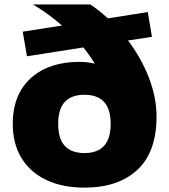

<svg xmlns="http://www.w3.org/2000/svg" viewBox="-20 -828 754 858"><path d="M357.5 10.5Q259.5 10.5 187.5 -23.5Q115.5 -57.5 76.2 -121.5Q37 -185.5 37 -274.5Q37 -364.5 74.5 -426.2Q112 -488 179 -519.8Q246 -551.5 334.5 -551.5Q372.5 -551.5 403.5 -543.5Q381.5 -580 352.5 -616L100.5 -576.5L81.5 -686.5L257 -714Q197 -766.5 127.5 -808H384Q424.5 -780.5 462 -746L640.5 -774L659 -663.5L552 -647Q611 -569.5 645.2 -481.2Q679.5 -393 679.5 -307.5Q679.5 -148 593.5 -68.8Q507.5 10.5 357.5 10.5ZM357.5 -144Q474.5 -144 474.5 -274Q474.5 -341 444.8 -372.8Q415 -404.5 357 -404.5Q299.5 -404.5 269.8 -372.8Q240 -341 240 -274.5Q240 -207.5 269.8 -175.8Q299.5 -144 357.5 -144Z"/></svg>

Font: Encode Sans Expanded Expanded ExtraBold
Style: Regular
Weight: 800
Width: 7
Designer: Multiple Designers
Foundry: Impallari Type
Version: Version 3.000; ttfautohint (v1.8.3) -l 8 -r 50 -G 200 -x 14 